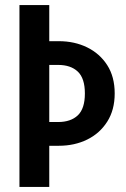

<svg xmlns="http://www.w3.org/2000/svg" viewBox="-20 -740 497 760"><path d="M146 -163V-257H210Q260 -257 288 -283.5Q316 -310 316 -370Q316 -430 288 -456.5Q260 -483 210 -483H146V-577H213Q275 -577 325 -552.5Q375 -528 404.5 -482Q434 -436 434 -370Q434 -305 404.5 -258.5Q375 -212 325 -187.5Q275 -163 213 -163ZM57 0V-720H175V0Z"/></svg>

Font: Instrument Sans Condensed SemiBold
Style: Regular
Weight: 600
Width: 3
Designer: Rodrigo Fuenzalida
Foundry: fragTYPE
Version: Version 1.000;gftools[0.9.28]